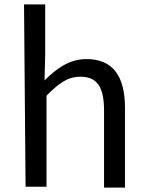

<svg xmlns="http://www.w3.org/2000/svg" viewBox="-20 -822 677 871"><path d="M96 25H191V-388C248 -445 287 -474 345 -474C420 -474 452 -428 452 -320V29H547V-332C547 -477 492 -554 372 -554C294 -554 235 -510 182 -457L185 -574V-802H89Z"/></svg>

Font: GenEiGothic-pro-Regular
Style: Regular
Weight: 400
Designer: Ryoko NISHIZUKA (kana & ideographs); Paul D. Hunt (Latin, Greek & Cyrillic); Wenlong ZHANG (bopomofo); Sandoll Communica
Foundry: Adobe Systems Incorporated; o_tamon
Version: Version 1.000.140830